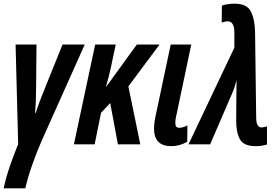

<svg xmlns="http://www.w3.org/2000/svg" viewBox="-23 -787 1514 1047"><path d="M115 240Q127 186 152 114Q177 42 205 -21L439 -544H318L226 -316Q193 -237 172 -172H168Q171 -199 172.5 -242Q174 -285 174 -319L176 -544H62L76 -1Q52 58 31 118.5Q10 179 -3 240Z M493 0 528 -172 578 -225 620 0H742L677 -316L847 -544H723L557 -315H555Q573 -376 583 -425L608 -544H496L380 0Z M998 -14 999 -103Q973 -90 954 -90Q933 -90 933 -116Q933 -125 934 -133Q935 -141 937 -150L1020 -544H908L827 -162Q817 -118 817 -86Q817 10 911 10Q957 10 998 -14Z M1433 1V-98Q1414 -92 1403 -92Q1374 -92 1374 -146L1368 -607Q1367 -680 1345.5 -723.5Q1324 -767 1256 -767Q1221 -767 1187 -757L1186 -664Q1206 -671 1218 -671Q1255 -671 1255 -610V-527L1005 0H1123L1246 -285Q1252 -299 1257.5 -317Q1263 -335 1267 -350Q1267 -330 1266.5 -310Q1266 -290 1266 -269L1265 -132Q1264 -68 1284.5 -29Q1305 10 1371 10Q1403 10 1433 1Z"/></svg>

Font: Noto Sans Display Condensed
Style: Bold Italic
Weight: 700
Width: 3
Designer: Monotype Design team
Foundry: Monotype Imaging Inc.
Version: 1.000